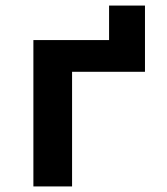

<svg xmlns="http://www.w3.org/2000/svg" viewBox="-20 -670 600 690"><path d="M100 0V-526H372V-650H501V-412H239V0Z"/></svg>

Font: Ubuntu Sans Mono
Style: Bold
Weight: 700
Monospace: yes
Designer: Dalton Maag Ltd
Foundry: Dalton Maag Ltd
Version: Version 1.006